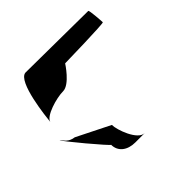

<svg xmlns="http://www.w3.org/2000/svg" viewBox="-146 -944 1186 1186"><g transform="rotate(45 447.0 -351.5)"><path d="M37 -145C43 -71 324 -42 362 -38C319 -46 283 -170 283 -228C283 -287 170 -359 170 -359C170 -366 163 -703 155 -703C144 -703 42 -696 42 -689ZM362 -38H367ZM482 0C482 10 737 -204 726 -204C786 -204 822 -252 822 -320V-402C822 -342 688 -294 643 -294L535 -78C529 -30 501 -18 482 0Z"/></g></svg>

Font: Ampere
Style: Cnd
Weight: 400
Version: Version 1